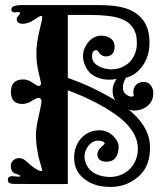

<svg xmlns="http://www.w3.org/2000/svg" viewBox="-20 -727 644 759"><path d="M583 -377C576 -394 565 -403 549 -403C517 -403 507 -381 507 -362C507 -357 508 -353 509 -348C506 -346 503 -345 500 -345C491 -345 481 -350 472 -360C468 -365 466 -372 466 -381C466 -394 470 -407 478 -420C502 -425 523 -440 541 -463C561 -490 571 -521 571 -558C571 -568 570 -578 569 -588C561 -643 528 -679 471 -696C447 -703 411 -707 364 -707H67C38 -707 24 -701 25 -689C25 -682 29 -678 37 -678C39 -678 42 -678 45 -679H53C56 -679 58 -678 59 -677C62 -670 46 -662 46 -653C46 -640 54 -633 70 -633C80 -633 91 -636 102 -641L126 -656C134 -661 139 -664 142 -664C144 -664 146 -663 147 -660C148 -657 144 -639 136 -606C127 -569 123 -536 124 -509C124 -487 127 -464 133 -439C139 -414 142 -401 142 -398C142 -391 139 -387 132 -387C129 -387 122 -391 109 -400C96 -409 84 -413 72 -413C40 -413 24 -397 23 -365C23 -332 38 -316 69 -316C76 -316 82 -317 89 -320C94 -321 101 -325 112 -332C121 -337 127 -340 132 -340C140 -340 144 -335 144 -325C144 -319 140 -300 133 -268C126 -237 122 -212 122 -195C122 -166 126 -135 133 -104L147 -54C147 -52 146 -51 144 -51C131 -51 111 -64 82 -91C74 -98 65 -102 56 -102C36 -102 20 -86 23 -67C24 -52 31 -43 42 -40C54 -37 60 -34 59 -30C59 -28 52 -28 37 -30C22 -32 14 -29 12 -22C8 -7 16 0 35 0C176 1 247 1 248 0V-370C313 -346 368 -319 415 -289C488 -243 525 -193 525 -139C525 -70 470 -21 401 -28C355 -33 327 -54 317 -89C315 -96 314 -102 314 -109C314 -138 338 -171 367 -171C383 -171 392 -167 394 -159C394 -156 368 -141 365 -120C364 -101 374 -90 395 -88C428 -85 446 -103 449 -142C450 -159 443 -174 428 -189C413 -204 394 -212 373 -212C314 -212 273 -164 273 -104C273 -66 288 -37 318 -16C344 3 377 12 417 12C455 12 488 1 516 -20C547 -42 565 -73 571 -112C572 -124 573 -135 573 -145C573 -201 542 -253 481 -300C487 -293 497 -290 511 -290C529 -290 545 -295 559 -305C577 -318 586 -336 586 -359C586 -366 585 -372 583 -377ZM519 -584C520 -575 521 -565 521 -556C521 -496 479 -453 420 -453C402 -453 386 -457 371 -465C353 -474 344 -487 344 -504C344 -523 351 -531 365 -528C374 -512 385 -504 399 -504C415 -504 433 -513 433 -541C433 -560 425 -573 409 -580C400 -584 391 -586 382 -586C358 -586 338 -575 323 -552C313 -537 308 -522 308 -505C308 -489 313 -473 322 -457C330 -444 338 -435 347 -430C366 -418 387 -412 411 -412C421 -412 431 -413 441 -415C430 -400 425 -385 425 -368C425 -355 428 -342 435 -331C377 -366 315 -396 248 -419V-668H334C389 -668 430 -663 455 -654C490 -642 512 -619 519 -584Z"/></svg>

Font: GFS Eustace
Style: Regular
Weight: 400
Designer: George Matthiopoulos
Foundry: George Matthiopoulos
Version: Version 1.0